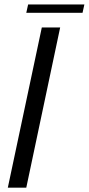

<svg xmlns="http://www.w3.org/2000/svg" viewBox="-20 -864 408 884"><path d="M16 0 172.5 -737.5H257L101 0ZM101 -805 109.5 -843.5H368.5L360 -805Z"/></svg>

Font: Epilogue
Style: Italic
Weight: 400
Italic angle: -12°
Designer: Tyler Finck
Foundry: Etcetera Type Co
Version: Version 2.112